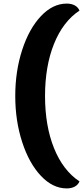

<svg xmlns="http://www.w3.org/2000/svg" viewBox="-20 -835 463 1070"><path d="M423 -776Q331 -715 281 -590.5Q231 -466 231 -300Q231 -134 281 -9.5Q331 115 423 176Q415 195 396.5 205Q378 215 352 215Q274 215 208 145Q142 75 103.5 -43.5Q65 -162 65 -300Q65 -438 103.5 -556.5Q142 -675 208 -745Q274 -815 352 -815Q378 -815 396.5 -805Q415 -795 423 -776Z"/></svg>

Font: Sansita
Style: Bold
Weight: 700
Designer: Pablo Cosgaya
Foundry: Omnibus-Type
Version: Version 1.006